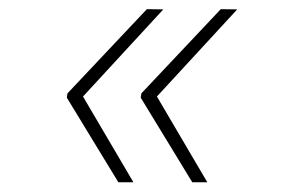

<svg xmlns="http://www.w3.org/2000/svg" viewBox="-20 -461 627 411"><path d="M315.9 -254.4 423.8 -70.8H391.6L281.2 -252L282.7 -261.2L452.6 -441.4L487.8 -440.9ZM157.7 -254.4 265.6 -70.8H233.4L123 -252L124.5 -261.2L294.4 -441.4L329.6 -440.9Z"/></svg>

Font: TypoPRO Roboto Mono
Style: Italic
Weight: 250
Designer: Google
Version: Version 2.000986; 2015; ttfautohint (v1.3)